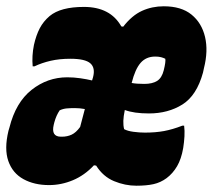

<svg xmlns="http://www.w3.org/2000/svg" viewBox="-42 -579 677 611"><path d="M225 -557Q309 -557 344 -495L350 -494Q378 -530 410 -544.5Q442 -559 479 -559Q535 -559 567.5 -532.5Q600 -506 610.5 -461.5Q621 -417 607 -362Q606 -359 605.5 -355Q605 -351 604 -348Q584 -275 538.5 -246.5Q493 -218 432 -218Q384 -218 355 -229V-228Q351 -209 350.5 -194.5Q350 -180 353 -168Q364 -162 383 -159.5Q402 -157 419 -157Q453 -157 480 -162Q507 -167 538 -179H544Q546 -163 545 -145Q544 -127 541 -108Q535 -73 521.5 -50Q508 -27 488 -12Q469 2 446.5 7Q424 12 392 12Q356 12 321 -2.5Q286 -17 264 -52L257 -53Q227 -21 190 -5.5Q153 10 114 10Q67 10 32.5 -9Q-2 -28 -15.5 -66.5Q-29 -105 -15 -163L-12 -173Q8 -253 58.5 -293Q109 -333 172 -333Q193 -333 213.5 -330Q234 -327 251 -323L254 -333Q262 -363 245.5 -377.5Q229 -392 182 -392Q147 -392 119 -385.5Q91 -379 68 -368H62Q59 -401 66 -436Q73 -467 84.5 -489Q96 -511 116 -528Q151 -557 225 -557ZM452 -399Q423 -399 405.5 -379Q388 -359 377 -315Q392 -312 417 -312Q443 -312 458 -321.5Q473 -331 479 -355Q486 -383 484 -392Q478 -395 470.5 -397Q463 -399 452 -399ZM152 -144H155Q172 -144 186 -150.5Q200 -157 213 -175L228 -232Q212 -235 196 -235Q182 -235 170.5 -234Q159 -233 148 -228Q137 -212 131 -190L129 -182Q120 -144 152 -144Z"/></svg>

Font: Recursive Mn Csl St Blk
Style: Italic
Weight: 900
Italic angle: -15°
Monospace: yes
Version: Version 1.079;hotconv 1.0.112;makeotfexe 2.5.65598; ttfautoh